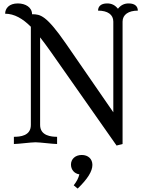

<svg xmlns="http://www.w3.org/2000/svg" viewBox="-20 -840 863 1120"><path d="M695 0V-714C695 -755 730 -778 784 -778C784 -801 769 -820 731 -820C704 -820 685 -810 668 -789C651 -810 632 -820 605 -820C567 -820 552 -801 552 -778C608 -778 641 -755 641 -714V-185L365 -585C250 -751 216 -757 167 -757C167 -797 129 -820 84 -820C33 -820 10 -791 10 -760C64 -760 113 -731 160 -684V-111C160 -47 97 -42 61 -42V0C88 0 160 -10 187 -10C214 -10 286 0 313 0V-42C281 -42 214 -47 214 -111V-622C233 -598 252 -572 272 -544L660 9ZM394 120C394 150 414 173 443 177C438 198 428 218 410 241L433 260C491 204 519 159 519 122C519 87 494 64 457 64C420 64 394 87 394 120Z"/></svg>

Font: Milonga
Style: Regular
Weight: 400
Designer: Pablo Impallari, Brenda Gallo, Rodrigo Fuenzalida
Foundry: Pablo Impallari, Brenda Gallo, Rodrigo Fuenzalida
Version: Version 1.000